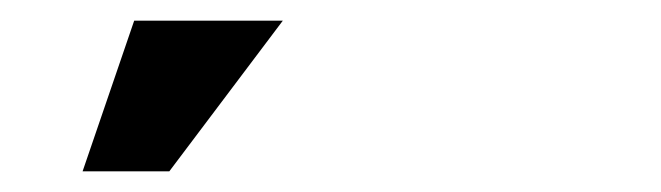

<svg xmlns="http://www.w3.org/2000/svg" viewBox="-20 -750 640 186"><path d="M60 -584H144L254 -730H110Z"/></svg>

Font: Pescante Normal
Style: Regular
Weight: 400
Designer: Ariel Martín Pérez
Foundry: Tunera Type Foundry
Version: Version 1.000;FEAKit 1.0